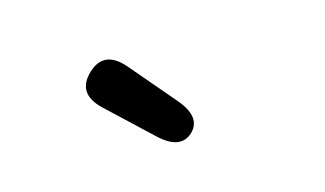

<svg xmlns="http://www.w3.org/2000/svg" viewBox="-41 -970 697 412"><g transform="rotate(-15 307.0 -764.5)"><path d="M346 -671Q316 -643 273 -683L176 -774Q132 -816 172 -854Q211 -891 251 -845L337 -744Q375 -699 346 -671Z"/></g></svg>

Font: Resource Han Rounded JP Medium
Style: Regular
Weight: 500
Designer: Cyano Hao (round all glyphs); Ryoko NISHIZUKA 西塚涼子 (kana, bopomofo & ideographs); Paul D. Hunt (Latin, Greek & Cyrillic)
Foundry: Cyano Hao
Version: 0.990